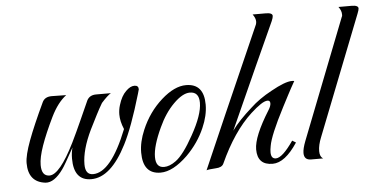

<svg xmlns="http://www.w3.org/2000/svg" viewBox="-46 -700 1552 791"><g transform="rotate(-5 730.0 -304.5)"><path d="M302 2Q230 2 230 -89Q230 -114 236 -135Q196 -62 186 -49Q149 3 113 0Q42 -8 42 -87Q42 -119 64.5 -179.5Q87 -240 130 -331Q140 -353 169 -353L229 -352Q193 -325 165 -268Q133 -202 116 -153.5Q99 -105 99 -74Q99 -28 132 -28Q174 -28 237 -155Q257 -196 276 -238.5Q295 -281 314 -323Q325 -344 352 -344H413Q399 -336 373 -307Q361 -287 347.5 -260.5Q334 -234 318 -202Q279 -121 279 -61Q279 -18 311 -18Q385 -18 454 -192Q440 -225 440 -253Q440 -273 446 -292Q457 -329 477 -348Q495 -366 512 -366Q529 -366 529 -350L524 -332Q484 -196 449 -128Q383 2 302 2Z M589 0Q516 0 516 -89Q516 -133 537 -182Q567 -253 622 -302Q676 -350 724 -350Q798 -350 798 -263Q798 -218 776 -168Q750 -108 701 -59Q640 0 589 0ZM605 -22Q628 -22 654 -41Q687 -65 729 -141Q775 -223 775 -273Q775 -318 737 -318Q707 -318 669 -280Q632 -243 606 -186Q571 -111 571 -66Q571 -22 605 -22Z M778 7Q812 -71 875.5 -216.5Q939 -362 1033 -574Q1034 -577 1034.5 -580Q1035 -583 1035 -586Q1035 -600 1023 -616H1077Q1105 -616 1105 -603Q1105 -596 1099 -582Q1068 -515 1019 -406Q970 -297 902 -146Q917 -167 938 -189Q959 -211 985 -234Q1003 -251 1025 -266.5Q1047 -282 1073 -296Q1132 -329 1160 -329Q1167 -329 1170 -328Q1154 -300 1140.5 -274Q1127 -248 1115 -225Q1057 -113 1050 -70Q1047 -55 1047 -44Q1047 -17 1067 -17Q1094 -17 1140 -84L1155 -75Q1103 4 1052 4Q989 4 989 -61Q989 -114 1054 -218Q1064 -234 1064 -245Q1064 -257 1053 -257Q1042 -257 1024.5 -245.5Q1007 -234 983 -212Q945 -177 911.5 -127.5Q878 -78 849 -14Q842 1 817 2Q784 4 778 7Z M1211 0Q1182 0 1182 -29Q1182 -47 1194 -78L1388 -574Q1390 -577 1390 -580Q1390 -583 1390 -585Q1390 -600 1378 -616H1432Q1460 -616 1460 -603Q1460 -597 1454 -582L1260 -88Q1247 -56 1247 -31Q1247 -8 1261 0Z"/></g></svg>

Font: Carattere
Style: Regular
Weight: 400
Designer: Robert E. Leuschke
Foundry: Robert E. Leuschke
Version: Version 1.010; ttfautohint (v1.8.3)